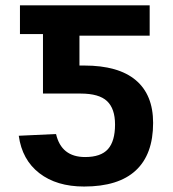

<svg xmlns="http://www.w3.org/2000/svg" viewBox="-20 -679 640 709"><path d="M53.7 -659.2H532.7V-547.4H273.4V-437H291Q417 -437 481.2 -383.1Q545.4 -329.1 545.4 -225.1Q545.4 -108.9 481.4 -49.6Q417.5 9.8 290.5 9.8Q189 9.8 125.2 -39.6Q61.5 -88.9 49.3 -177.7L187 -184.1Q206.5 -99.1 294.4 -99.1Q352.5 -99.1 378.7 -128.4Q404.8 -157.7 404.8 -219.2Q404.8 -277.8 375.2 -305.7Q345.7 -333.5 277.8 -333.5H138.7V-553.2H53.7Z"/></svg>

Font: Liberation Mono
Style: Bold
Weight: 700
Monospace: yes
Designer: Steve Matteson
Foundry: Ascender Corporation
Version: Version 2.1.5